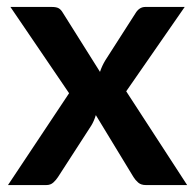

<svg xmlns="http://www.w3.org/2000/svg" viewBox="-20 -533 562 553"><path d="M519 0H400Q386.5 0 378.2 -7Q370 -14 364.5 -23L256 -201.5Q253.5 -193 250.2 -185.5Q247 -178 243 -171.5L147 -23Q141.5 -14.5 133.5 -7.2Q125.5 0 113.5 0H3L179 -264.5L10 -513H129Q142.5 -513 149 -509.2Q155.5 -505.5 160.5 -497L268 -326Q273.5 -343 283.5 -359.5L370 -494.5Q381 -513 398.5 -513H512L343.5 -270Z"/></svg>

Font: LatoLatin
Style: Bold
Weight: 700
Designer: Lukasz Dziedzic with Adam Twardoch and Botio Nikoltchev
Foundry: tyPoland Lukasz Dziedzic
Version: Version 2.015; 2015-08-06; http://www.latofonts.com/